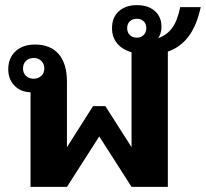

<svg xmlns="http://www.w3.org/2000/svg" viewBox="-20 -729 803 749"><path d="M99.1 0V-369.1Q60.5 -370.1 36.4 -395Q12.2 -419.9 12.2 -459Q12.2 -502.4 40.5 -528.8Q68.8 -555.2 116.2 -555.2Q177.2 -555.2 209.2 -517.8Q241.2 -480.5 241.2 -409.2V-154.8L342.8 -314.9H391.1L493.2 -154.8V-524.9Q456.1 -536.1 436.5 -560.3Q417 -584.5 417 -619.1Q417 -661.1 443.6 -685.1Q470.2 -709 514.2 -709Q557.6 -709 583.7 -686.3Q609.9 -663.6 609.9 -625Q609.9 -598.1 597.2 -580.1Q631.3 -592.3 651.6 -619.9Q671.9 -647.5 683.1 -701.2H763.2Q746.6 -627 714.8 -585.7Q683.1 -544.4 634.8 -527.8V0H493.2L367.2 -196.8L241.2 0ZM69.8 -461.9Q69.8 -443.8 81.5 -432.9Q93.3 -421.9 111.8 -421.9Q128.9 -421.9 140.9 -432.9Q152.8 -443.8 152.8 -461.9Q152.8 -480.5 140.9 -491.7Q128.9 -502.9 111.8 -502.9Q93.3 -502.9 81.5 -491.7Q69.8 -480.5 69.8 -461.9ZM476.1 -619.1Q476.1 -602.5 486.6 -592.3Q497.1 -582 514.2 -582Q529.8 -582 540.3 -592.3Q550.8 -602.5 550.8 -619.1Q550.8 -636.2 540.3 -646Q529.8 -655.8 514.2 -655.8Q497.1 -655.8 486.6 -646Q476.1 -636.2 476.1 -619.1Z"/></svg>

Font: Droid Sans Thai
Style: Bold
Weight: 700
Designer: Steve Matteson
Foundry: Ascender Corporation
Version: Version 1.00